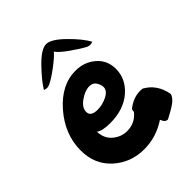

<svg xmlns="http://www.w3.org/2000/svg" viewBox="-201 -828 961 961"><g transform="rotate(-45 279.5 -348.0)"><path d="M32 -209Q32 -322 113.5 -416Q195 -510 296 -510Q358 -510 402 -472Q446 -434 446 -373Q446 -302 387.5 -251.5Q329 -201 233 -201Q178 -201 156 -218Q157 -170 190 -141.5Q223 -113 266 -113Q322 -113 357 -157Q357 -165 360 -174Q404 -210 455 -210Q465 -210 470 -209Q536 -173 551 -91Q550 -83 543.5 -74Q537 -65 530 -58.5Q523 -52 510 -43.5Q497 -35 489.5 -31Q482 -27 467.5 -19Q453 -11 451 -10Q445 -10 441 -11.5Q437 -13 433.5 -16.5Q430 -20 429 -21.5Q428 -23 425 -29.5Q422 -36 421 -37Q347 12 262 12Q167 12 99.5 -49Q32 -110 32 -209ZM116 -553Q141 -595 196 -651.5Q251 -708 286 -708Q321 -708 377.5 -652.5Q434 -597 458 -553Q449 -549 441 -549Q433 -549 422 -553Q390 -570 345.5 -601.5Q301 -633 287 -654Q270 -633 224.5 -599Q179 -565 152 -553Q140 -549 136 -549Q128 -549 116 -553ZM188 -326Q188 -293 236 -293Q272 -293 305 -310Q338 -327 338 -352Q338 -369 326.5 -387.5Q315 -406 290 -406Q259 -406 223.5 -381Q188 -356 188 -326Z"/></g></svg>

Font: Gorditas
Style: Regular
Weight: 400
Designer: Gustavo Dipre (gbrenda1987@gmail.com)
Foundry: Gustavo Dipre (gbrenda1987@gmail.com)
Version: Version 1.001